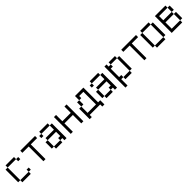

<svg xmlns="http://www.w3.org/2000/svg" viewBox="483 -2205 4034 4034"><g transform="rotate(-45 2500.0 -187.5)"><path d="M437.5 -62.5V-125H375V-62.5H125V0H375V-62.5ZM437.5 -375V-437.5H375V-375ZM125 -62.5Q125 -62.5 125 -437.5H62.5Q62.5 -437.5 62.5 -62.5ZM125 -437.5H375V-500H125Z M1000 -437.5V-500H562.5V-437.5H750V0H812.5V-437.5Z M1125 -62.5V0H1312.5V-62.5ZM1125 -62.5V-250H1062.5V-62.5ZM1375 -62.5V0H1437.5V-437.5H1375Q1375 -437.5 1375 -312.5H1125V-250H1375Q1375 -250 1375 -125H1312.5V-62.5ZM1125 -437.5H1062.5V-375H1125ZM1125 -437.5H1375V-500H1125Z M1562.5 -500Q1562.5 -500 1562.5 0H1625Q1625 0 1625 -250H1875Q1875 -250 1875 0H1937.5Q1937.5 0 1937.5 -500H1875V-312.5H1625V-500Z M2437.5 0V62.5H2500Q2500 62.5 2500 -62.5H2437.5V-500H2187.5Q2187.5 -500 2187.5 -375H2125Q2125 -375 2125 -250H2062.5V62.5H2125V0ZM2125 -62.5V-250H2187.5Q2187.5 -250 2187.5 -375H2250V-437.5H2375Q2375 -437.5 2375 -62.5Z M2625 -62.5V0H2812.5V-62.5ZM2625 -62.5V-250H2562.5V-62.5ZM2875 -62.5V0H2937.5V-437.5H2875Q2875 -437.5 2875 -312.5H2625V-250H2875Q2875 -250 2875 -125H2812.5V-62.5ZM2625 -437.5H2562.5V-375H2625ZM2625 -437.5H2875V-500H2625Z M3062.5 -500Q3062.5 -500 3062.5 125H3125V-62.5H3187.5V0H3375V-62.5H3187.5V-125H3125Q3125 -125 3125 -375H3187.5V-437.5H3125V-500ZM3375 -62.5H3437.5Q3437.5 -62.5 3437.5 -437.5H3375Q3375 -437.5 3375 -62.5ZM3187.5 -437.5H3375V-500H3187.5Z M4000 -437.5V-500H3562.5V-437.5H3750V0H3812.5V-437.5Z M4125 -62.5V0H4375V-62.5ZM4125 -62.5Q4125 -62.5 4125 -437.5H4062.5Q4062.5 -437.5 4062.5 -62.5ZM4375 -62.5H4437.5Q4437.5 -62.5 4437.5 -437.5H4375Q4375 -437.5 4375 -62.5ZM4125 -437.5H4375V-500H4125Z M4562.5 -500Q4562.5 -500 4562.5 0H4875V-62.5H4625V-250H4875V-62.5H4937.5V-250H4875V-312.5H4625Q4625 -312.5 4625 -437.5H4875Q4875 -437.5 4875 -312.5H4937.5Q4937.5 -312.5 4937.5 -437.5H4875V-500Z"/></g></svg>

Font: BFUnifontExMono
Style: Regular
Weight: 500
Version: Version 15.0.06